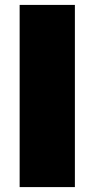

<svg xmlns="http://www.w3.org/2000/svg" viewBox="-20 -762 385 782"><path d="M60 -742H285V0H60Z"/></svg>

Font: Gontserrat Black
Style: Regular
Weight: 900
Designer: Julieta Ulanovsky
Foundry: Julieta Ulanovsky
Version: Version 6.001